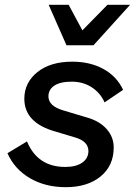

<svg xmlns="http://www.w3.org/2000/svg" viewBox="-20 -766 560 797"><path d="M256 -578 182 -746H265L322 -640L426 -746H520L368 -578ZM11 -130 92 -179Q136 -73 251 -73Q296 -73 321.5 -91Q347 -109 347 -139Q347 -180 290 -196L210 -220Q81 -256 81 -356Q81 -423 135 -466.5Q189 -510 280 -510Q354 -510 409.5 -479.5Q465 -449 491 -393L414 -341Q397 -380 361 -403.5Q325 -427 278 -427Q230 -427 205.5 -410.5Q181 -394 181 -366Q181 -325 245 -307L342 -278Q394 -263 423 -230Q452 -197 452 -154Q452 -78 397.5 -33.5Q343 11 253 11Q168 11 104 -26.5Q40 -64 11 -130Z"/></svg>

Font: Elaine Sans Medium
Style: Italic
Weight: 500
Italic angle: -13°
Designer: Wei Huang
Foundry: Wei Huang
Version: Version 2.001;December 24, 2019;FontCreator 12.0.0.2547 64-b